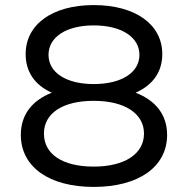

<svg xmlns="http://www.w3.org/2000/svg" viewBox="-20 -729 740 756"><path d="M514 -364C582 -394 619 -446 619 -516C619 -633 513 -709 349 -709C186 -709 81 -633 81 -516C81 -446 117 -394 184 -364C105 -333 62 -276 62 -198C62 -72 173 7 349 7C526 7 638 -72 638 -198C638 -276 594 -333 514 -364ZM349 -629C458 -629 529 -583 529 -513C529 -443 458 -398 349 -398C241 -398 171 -443 171 -513C171 -583 241 -629 349 -629ZM349 -73C226 -73 153 -122 153 -203C153 -283 227 -332 349 -332C471 -332 547 -282 547 -203C547 -123 471 -73 349 -73Z"/></svg>

Font: FIGSv2-sans-serif Medium
Style: Regular
Weight: 500
Designer: Matt McInerney, Pablo Impallari, Rodrigo Fuenzalida,Mirko Velimirovic
Foundry: Matt McInerney, Pablo Impallari, Rodrigo Fuenzalida
Version: Version 4.021;hotconv 1.0.109;makeotfexe 2.5.65596